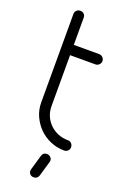

<svg xmlns="http://www.w3.org/2000/svg" viewBox="-175 -790 670 1035"><g transform="rotate(20 160.0 -273.0)"><path d="M66 -709Q66 -722 75 -730Q84 -738 95 -738Q108 -738 116.5 -730Q125 -722 125 -709V-553H271Q282 -553 291 -544.5Q300 -536 300 -523Q300 -511 291 -502.5Q282 -494 271 -494H125V-202Q125 -172 136 -146Q147 -120 167 -100.5Q187 -81 213.5 -70Q240 -59 272 -59Q283 -59 291.5 -50.5Q300 -42 300 -28Q300 -16 291 -8Q282 0 271 0Q229 0 191.5 -16Q154 -32 126.5 -59.5Q99 -87 82.5 -123.5Q66 -160 66 -202ZM163 70Q169 49 190 49Q204 49 213 59Q222 69 219 83L193 172Q191 180 183.5 186Q176 192 166 192Q150 192 142 181Q134 170 138 156Z"/></g></svg>

Font: VDS
Style: Thin
Weight: 100
Width: 0
Designer: artmaker
Foundry: artmaker
Version: Version 1.000 2012 initial release